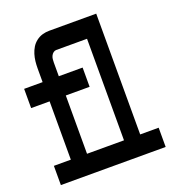

<svg xmlns="http://www.w3.org/2000/svg" viewBox="-133 -841 866 947"><g transform="rotate(-20 300.0 -367.5)"><path d="M199 -101H393V-634H231Q223 -634 216 -628.5Q209 -623 205 -615Q201 -607 200 -598Q199 -589 199 -580V-508H324V-407H199ZM25 0V-101H114V-407H17V-508H114V-580Q114 -599 116 -617Q118 -635 123.5 -653Q129 -671 138.5 -686.5Q148 -702 163 -713.5Q178 -725 195.5 -730Q213 -735 231 -735H478V-101H575V0H284V-75V0Z"/></g></svg>

Font: Iosevka Curly Slab Extended
Style: Bold
Weight: 700
Width: 7
Monospace: yes
Designer: Belleve Invis
Foundry: Belleve Invis
Version: Version 11.1.0; ttfautohint (v1.8.3)